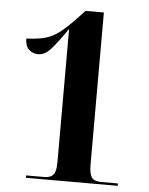

<svg xmlns="http://www.w3.org/2000/svg" viewBox="-52 -761 625 804"><g transform="rotate(5 260.5 -359.0)"><path d="M87 0V-10H164Q190 -10 201.5 -24Q213 -38 213 -77V-637Q170 -574 145 -547Q120 -520 93 -520Q70 -520 54 -535Q38 -550 38 -581Q84 -583 115 -591Q146 -599 174.5 -620.5Q203 -642 241 -682L275 -718H352V-77Q352 -43 361.5 -26.5Q371 -10 403 -10H473V0Z"/></g></svg>

Font: Noto Serif Display SemiCondensed
Style: Bold
Weight: 700
Width: 4
Designer: Monotype Design Team
Foundry: Monotype Imaging Inc.
Version: Version 2.009